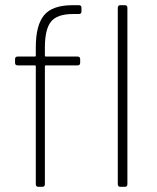

<svg xmlns="http://www.w3.org/2000/svg" viewBox="-20 -720 604 740"><path d="M118 -10V-464Q118 -468 114 -468H48Q38 -468 38 -478V-492Q38 -502 48 -502H114Q118 -502 118 -506V-538Q118 -623 150 -661.5Q182 -700 260 -700H284Q294 -700 294 -690V-676Q294 -666 284 -666H262Q200 -666 176.5 -636.5Q153 -607 153 -537V-506Q153 -502 157 -502H279Q289 -502 289 -492V-478Q289 -468 279 -468H157Q153 -468 153 -464V-10Q153 0 143 0H128Q118 0 118 -10ZM434 -10V-690Q434 -700 444 -700H461Q471 -700 471 -690V-10Q471 0 461 0H444Q434 0 434 -10Z"/></svg>

Font: Barlow GEO Extra Light
Style: Regular
Weight: 200
Designer: Jeremy Tribby
Foundry: Tribby Type
Version: Version 1.408